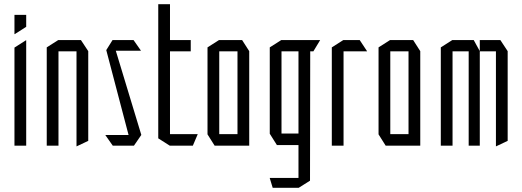

<svg xmlns="http://www.w3.org/2000/svg" viewBox="-20 -695 2490 916"><path d="M49 0V-468L104 -503H105V0ZM49 -532V-624H105V-567L50 -532Z M203 0V-469L258 -504H259V0ZM345 3V-450H401V-23L346 3ZM259 -450V-504H366L401 -451V-450Z M523 -453 517 -504H617L652 -454V-453ZM596 -41 487 -456 517 -504 654 -52V-51ZM518 0 483 -50V-51H654L619 0Z M735 -450V-675H791V-504L736 -450ZM736 -450 791 -504H890V-450ZM790 0 735 -35V-450H791V0ZM791 0V-55H923V-54L900 0Z M1026 -450V-504H1135L1169 -451V-450ZM1004 0 970 -54V-55H1113V0ZM970 -55V-469L1025 -504H1026V-55ZM1113 0V-450H1169V0Z M1323 -450V-504H1507V-503L1475 -450ZM1281 201 1267 155V154H1404V201ZM1301 -3 1267 -57V-58H1404V-3ZM1267 -58V-469L1322 -504H1323V-58ZM1404 201V-450H1460L1459 167L1405 201Z M1563 0V-469L1618 -504H1619V0ZM1619 -450V-504H1696L1731 -451V-450Z M1842 -450V-504H1951L1985 -451V-450ZM1820 0 1786 -54V-55H1929V0ZM1786 -55V-469L1841 -504H1842V-55ZM1929 0V-450H1985V0Z M2083 0V-469L2138 -504H2139V0ZM2216 0V-450H2269V0ZM2139 -450V-504H2240L2269 -451V-450ZM2346 3V-450H2402V-23L2347 3ZM2269 -450V-504H2367L2402 -451V-450Z"/></svg>

Font: Foldit Light
Style: Regular
Weight: 300
Version: Version 1.003